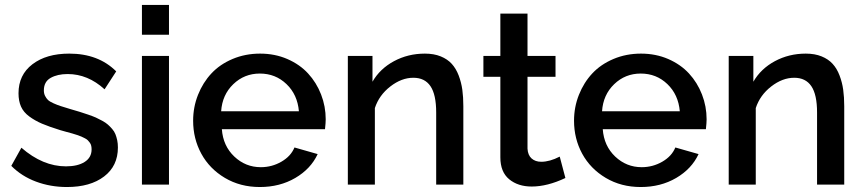

<svg xmlns="http://www.w3.org/2000/svg" viewBox="-20 -750 3511 780"><path d="M252 9.8Q185.1 9.8 126.2 -12.2Q67.4 -34.2 25.9 -76.2L66.9 -149.9Q153.8 -74.2 248 -74.2Q295.4 -74.2 323.7 -92Q352.1 -109.9 352.1 -143.1Q352.1 -150.9 350.6 -157.7Q349.1 -164.6 345 -170.2Q340.8 -175.8 336.9 -179.9Q333 -184.1 325 -188.2Q316.9 -192.4 310.8 -195.1Q304.7 -197.8 293 -201.7Q281.2 -205.6 273.4 -207.8Q265.6 -210 250.2 -214.1Q234.9 -218.3 225.1 -221.2Q179.2 -235.4 150.6 -247.6Q122.1 -259.8 98.9 -276.9Q75.7 -293.9 65.4 -316.9Q55.2 -339.8 55.2 -371.1Q55.2 -445.8 111.8 -489Q168.5 -532.2 261.2 -532.2Q379.9 -532.2 452.1 -460L404.8 -387.2Q336.9 -449.2 254.9 -449.2Q213.4 -449.2 185.8 -433.6Q158.2 -418 158.2 -382.8Q158.2 -370.1 163.1 -360.4Q168 -350.6 174.8 -344Q181.6 -337.4 197.5 -330.3Q213.4 -323.2 226.3 -319.1Q239.3 -314.9 265.1 -307.1Q288.6 -300.3 303.7 -295.7Q318.8 -291 338.1 -284.4Q357.4 -277.8 369.4 -272.5Q381.3 -267.1 395.5 -259.3Q409.7 -251.5 418.2 -243.9Q426.8 -236.3 435.5 -226.3Q444.3 -216.3 448.7 -205.3Q453.1 -194.3 456.1 -180.7Q459 -167 459 -150.9Q459 -75.7 402.8 -33Q346.7 9.8 252 9.8Z M556.6 -608.9V-730H666.5V-608.9ZM556.6 0V-522.9H666.5V0Z M1035.6 9.8Q956.1 9.8 893.6 -27.3Q831.1 -64.5 797.9 -125.5Q764.6 -186.5 764.6 -259.8Q764.6 -314.9 784.4 -364.7Q804.2 -414.6 838.9 -451.7Q873.5 -488.8 925 -510.5Q976.6 -532.2 1036.6 -532.2Q1096.7 -532.2 1147.2 -510.3Q1197.8 -488.3 1231.7 -451.4Q1265.6 -414.6 1284.4 -366.2Q1303.2 -317.9 1303.2 -265.1Q1303.2 -251.5 1300.3 -225.1H881.3Q886.2 -157.2 931.9 -114Q977.5 -70.8 1039.6 -70.8Q1084.5 -70.8 1123 -93Q1161.6 -115.2 1176.3 -150.9L1270.5 -124Q1242.7 -64 1179.7 -27.1Q1116.7 9.8 1035.6 9.8ZM878.4 -297.9H1194.3Q1188.5 -365.7 1143.8 -408.4Q1099.1 -451.2 1035.6 -451.2Q972.7 -451.2 927.7 -408Q882.8 -364.7 878.4 -297.9Z M1862.3 0H1752V-293Q1752 -365.7 1728.8 -399.9Q1705.6 -434.1 1659.2 -434.1Q1611.3 -434.1 1565.7 -398.7Q1520 -363.3 1502.9 -311V0H1393.1V-522.9H1493.2V-418Q1523.4 -470.7 1580.6 -501.5Q1637.7 -532.2 1706.1 -532.2Q1742.7 -532.2 1770.3 -521Q1797.9 -509.8 1815.2 -490.7Q1832.5 -471.7 1843.3 -443.6Q1854 -415.5 1858.2 -385.5Q1862.3 -355.5 1862.3 -318.8Z M2276.9 -26.9Q2203.6 7.8 2140.1 7.8Q2084.5 7.8 2048.6 -21.7Q2012.7 -51.3 2012.7 -110.8V-438H1943.8V-522.9H2012.7V-694.8H2123V-522.9H2236.8V-438H2123V-146Q2124.5 -119.6 2139.6 -106.2Q2154.8 -92.8 2178.7 -92.8Q2213.4 -92.8 2253.9 -113.8Z M2583 9.8Q2503.4 9.8 2440.9 -27.3Q2378.4 -64.5 2345.2 -125.5Q2312 -186.5 2312 -259.8Q2312 -314.9 2331.8 -364.7Q2351.6 -414.6 2386.2 -451.7Q2420.9 -488.8 2472.4 -510.5Q2523.9 -532.2 2584 -532.2Q2644 -532.2 2694.6 -510.3Q2745.1 -488.3 2779.1 -451.4Q2813 -414.6 2831.8 -366.2Q2850.6 -317.9 2850.6 -265.1Q2850.6 -251.5 2847.7 -225.1H2428.7Q2433.6 -157.2 2479.2 -114Q2524.9 -70.8 2586.9 -70.8Q2631.8 -70.8 2670.4 -93Q2709 -115.2 2723.6 -150.9L2817.9 -124Q2790 -64 2727.1 -27.1Q2664.1 9.8 2583 9.8ZM2425.8 -297.9H2741.7Q2735.8 -365.7 2691.2 -408.4Q2646.5 -451.2 2583 -451.2Q2520 -451.2 2475.1 -408Q2430.2 -364.7 2425.8 -297.9Z M3409.7 0H3299.3V-293Q3299.3 -365.7 3276.1 -399.9Q3252.9 -434.1 3206.5 -434.1Q3158.7 -434.1 3113 -398.7Q3067.4 -363.3 3050.3 -311V0H2940.4V-522.9H3040.5V-418Q3070.8 -470.7 3127.9 -501.5Q3185.1 -532.2 3253.4 -532.2Q3290 -532.2 3317.6 -521Q3345.2 -509.8 3362.5 -490.7Q3379.9 -471.7 3390.6 -443.6Q3401.4 -415.5 3405.5 -385.5Q3409.7 -355.5 3409.7 -318.8Z"/></svg>

Font: Rawline SemiBold
Style: Regular
Weight: 600
Designer: Matt McInerney, Pablo Impallari, Rodrigo Fuenzalida
Foundry: Matt McInerney, Pablo Impallari, Rodrigo Fuenzalida
Version: Version 4.020;PS 004.020;hotconv 1.0.88;makeotf.lib2.5.64775